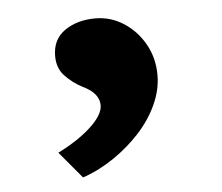

<svg xmlns="http://www.w3.org/2000/svg" viewBox="-37 -189 513 444"><g transform="rotate(-5 220.0 33.0)"><path d="M139 215 87 153Q135 129 164.5 101.5Q194 74 194 52Q194 38 184.5 26.5Q175 15 156 6Q133 -6 116 -24Q99 -42 99 -70Q99 -109 128 -129Q157 -149 199 -149Q234 -149 264 -130Q294 -111 312.5 -78.5Q331 -46 331 -6Q331 28 315.5 62Q300 96 273 125.5Q246 155 211.5 178.5Q177 202 139 215Z"/></g></svg>

Font: Lexend Mega
Style: Bold
Weight: 700
Version: Version 1.007